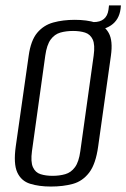

<svg xmlns="http://www.w3.org/2000/svg" viewBox="-20 -672 463 704"><path d="M166.7 12Q123.1 12 90.5 1.8Q57.9 -8.3 43.4 -39.8Q28.9 -71.2 37.8 -135.3L85.2 -467.8Q92.9 -523.5 116.3 -551.6Q139.8 -579.7 175.3 -589.5Q210.8 -599.3 254.1 -599.3Q298.5 -599.3 330.8 -589.1Q363.2 -579 378.8 -550.9Q394.4 -522.8 386.7 -467.8L340 -135.5Q331.1 -70.5 306.9 -39Q282.8 -7.6 247.3 2.2Q211.7 12 166.7 12ZM172.6 -27.3Q198.2 -27.3 219.3 -33.4Q240.4 -39.4 254.8 -58.9Q269.2 -78.3 274.5 -117.8L323.4 -468Q328.9 -507.8 320 -527.1Q311 -546.4 291.9 -552.5Q272.9 -558.5 248 -558.5Q222.3 -558.5 201.2 -552.5Q180.1 -546.4 165.9 -527.1Q151.6 -507.8 146 -468L97.2 -117.8Q91.9 -78.3 100.8 -58.9Q109.6 -39.4 128.6 -33.4Q147.7 -27.3 172.6 -27.3ZM309.3 -559.9 310.5 -591H323Q371.1 -591 377.7 -635.9L379.7 -652.3H423.4L422.1 -639.4Q416.7 -599.2 387.3 -579.2Q357.9 -559.2 309.3 -559.9Z"/></svg>

Font: Alumni Sans SC Thin
Style: Italic
Weight: 100
Italic angle: -8°
Designer: Robert E. Leuschke
Foundry: Robert E. Leuschke
Version: Version 1.016